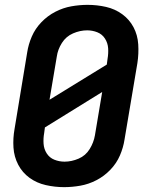

<svg xmlns="http://www.w3.org/2000/svg" viewBox="-20 -763 616 791"><path d="M244 8Q277 8 311 2Q345 -4 377 -20.5Q409 -37 434.5 -63.5Q460 -90 474 -122.5Q488 -155 493 -188L546 -503Q552 -542 549.5 -580.5Q547 -619 530 -651Q513 -683 483.5 -704.5Q454 -726 417 -734.5Q380 -743 341 -743Q308 -743 274 -737Q240 -731 208 -714.5Q176 -698 150.5 -671.5Q125 -645 111 -612.5Q97 -580 92 -547L40 -232Q33 -193 35.5 -155Q38 -117 55 -84.5Q72 -52 101.5 -30.5Q131 -9 168.5 -0.5Q206 8 244 8ZM184 -352 214 -530Q218 -559 235 -586Q252 -613 281 -625.5Q310 -638 339 -638Q361 -638 381 -630Q401 -622 412.5 -604Q424 -586 425.5 -564.5Q427 -543 423 -520L420 -497ZM246 -97Q224 -97 204 -105Q184 -113 172.5 -131Q161 -149 159.5 -171Q158 -193 162 -215L165 -238L401 -384L371 -205Q366 -176 349.5 -149Q333 -122 304 -109.5Q275 -97 246 -97Z"/></svg>

Font: Iosevka Sparkle Oblique
Style: Bold
Weight: 700
Italic angle: -9°
Designer: Belleve Invis
Foundry: Belleve Invis
Version: Version 4.5.0; ttfautohint (v1.8.3)